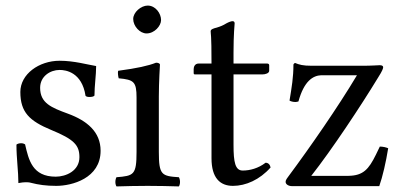

<svg xmlns="http://www.w3.org/2000/svg" viewBox="-20 -667 1427 689"><path d="M39 -148C39 -99 46 -52 46 -10C56 -12 66 -13 71 -13C78 -13 84 -13 91 -11C118 -4 145 0 182 0C238 0 341 -27 341 -126C341 -194 292 -234 224 -259C164 -281 124 -297 124 -352C124 -393 160 -416 194 -416C216 -416 274 -408 287 -323C290 -320 295 -319 301 -319C308 -319 316 -320 319 -324C319 -360 325 -397 325 -430C294 -435 246 -449 194 -449C120 -449 53 -401 53 -337C53 -264 86 -233 163 -201C246 -167 265 -146 265 -103C265 -54 217 -33 180 -33C96 -33 83 -93 70 -149C67 -151 62 -153 56 -153C49 -153 42 -151 39 -148Z M458 -599C458 -573 482 -547 506 -547C534 -547 558 -574 558 -595C558 -619 538 -647 510 -647C486 -647 458 -623 458 -599ZM550 -122V-321C550 -371 554 -435 554 -435C554 -439 548 -442 540 -442C512 -431 472 -422 404 -413C402 -407 404 -392 406 -386C460 -381 470 -374 470 -317V-122C470 -39 460 -36 398 -31C396 -28 394 -21 394 -14C394 -7 396 -1 398 2C432 1 470 0 510 0C550 0 588 1 622 2C624 -1 626 -7 626 -14C626 -21 624 -28 622 -31C560 -35 550 -39 550 -122Z M693 -439C679 -439 675 -427 675 -419V-406C675 -401 676 -400 680 -400H739V-99C739 -28 770 0 816 0C862 0 912 -22 951 -66C949 -76 943 -83 933 -83C907 -63 877 -55 851 -55C824 -55 818 -85 818 -147V-400H922C932 -400 946 -404 946 -413V-433C946 -437 943 -439 938 -439H818V-478C818 -543 822 -583 822 -583C822 -589 819 -591 814 -591C810 -591 801 -588 792 -583C781 -576 771 -572 758 -568C746 -565 736 -562 736 -555C736 -543 739 -550 739 -439Z M1039 -441C1037 -441 1033 -437 1033 -435C1033 -390 1027 -355 1019 -306C1024 -303 1032 -301 1040 -301C1044 -301 1048 -302 1051 -303C1071 -376 1103 -396 1133 -397H1261C1193 -283 1093 -139 1015 -34C1006 -22 1005 -19 1005 -14C1005 -7 1013 1 1029 1H1341C1353 -33 1365 -85 1373 -135C1366 -138 1355 -141 1343 -141L1329 -112C1303 -59 1283 -37 1231 -36H1097C1171 -130 1275 -287 1337 -389C1353 -414 1355 -422 1355 -426C1355 -430 1351 -433 1343 -433C1339 -433 1311 -431 1281 -431H1099C1066 -431 1054 -435 1039 -441Z"/></svg>

Font: Ponomar Unicode
Style: Regular
Weight: 400
Version: 1.3